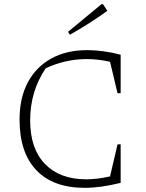

<svg xmlns="http://www.w3.org/2000/svg" viewBox="-20 -896 703 923"><path d="M387 7Q236 7 155 -77.5Q74 -162 74 -321Q74 -425 113.5 -499.5Q153 -574 226 -614.5Q299 -655 400 -655Q437 -655 477.5 -649.5Q518 -644 560 -633V-448H545L509 -599Q452 -612 397 -612Q295 -612 200 -568Q125 -458 125 -317Q125 -181 196.5 -107.5Q268 -34 394 -34Q448 -34 509 -48L545 -202H560V-17Q464 7 387 7ZM316 -729 307 -743 468 -876H475L496 -844Q452 -812 407 -783.5Q362 -755 316 -729Z"/></svg>

Font: Piazzolla SC ExtraLight
Style: Regular
Weight: 200
Designer: Juan Pablo del Peral
Foundry: Huerta Tipografica
Version: Version 1.330